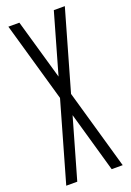

<svg xmlns="http://www.w3.org/2000/svg" viewBox="-168 -947 694 1016"><g transform="rotate(-20 179.0 -439.0)"><path d="M337.9 8.3H275.9L179.2 -331.1L82 8.3H20L147.9 -439.5L20 -887.2H82L179.2 -548.3L275.9 -887.2H337.9L210 -439.5Z"/></g></svg>

Font: Ignotum
Style: Regular
Weight: 400
Designer: GGBot
Version: 0.10